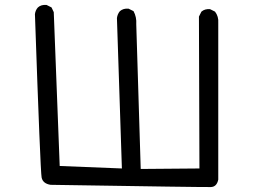

<svg xmlns="http://www.w3.org/2000/svg" viewBox="-20 -762 1040 775"><path d="M184 -16Q153 -21 148 -45.5Q143 -70 121 -705Q123 -721 133 -732Q146 -744 168 -742L188 -732L197 -713L221 -92L472 -82L452 -689Q454 -705 464 -717Q478 -729 499 -727L519 -717Q532 -693 530 -664L548 -80L785 -82L783 -695L793 -715Q807 -727 828 -725L848 -715Q863 -695 861 -670V-37Q855 -8 831.5 -7Q808 -6 184 -16Z"/></svg>

Font: Kosefont JP
Style: Regular
Weight: 400
Designer: Nozomi Seto 瀬戸のぞみ
Version: Version 3.00;June 19, 2020